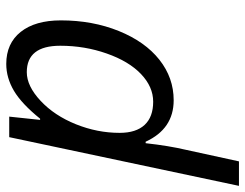

<svg xmlns="http://www.w3.org/2000/svg" viewBox="-108 -692 810 635"><g transform="rotate(90 297.5 -375.0)"><path d="M312 -543.9Q406.7 -543.9 449.2 -451.2H454.1Q462.4 -526.9 476.1 -585L514.2 -759.8H595.2L434.1 0H366.2L377 -102.1H373Q323.7 -41 280.8 -15.6Q237.8 9.8 191.9 9.8Q124 9.8 85.9 -38.1Q47.9 -85.9 47.9 -170.9Q47.9 -275.4 83 -362.3Q118.2 -449.2 178 -496.6Q237.8 -543.9 312 -543.9ZM219.2 -58.1Q265.1 -58.1 314 -103.8Q362.8 -149.4 391.4 -220.5Q419.9 -291.5 419.9 -365.2Q419.9 -419.4 393.6 -447.8Q367.2 -476.1 316.9 -476.1Q267.6 -476.1 225.3 -435.8Q183.1 -395.5 157.5 -322.5Q131.8 -249.5 131.8 -168.9Q131.8 -58.1 219.2 -58.1Z"/></g></svg>

Font: CAA NEO Sans
Style: Italic
Weight: 400
Italic angle: -12°
Version: Version 1.10